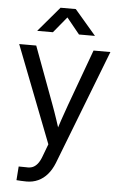

<svg xmlns="http://www.w3.org/2000/svg" viewBox="-62 -778 646 1025"><g transform="rotate(5 261.5 -265.0)"><path d="M65.9 202.6 71.3 128.9 112.8 129.4Q131.3 130.9 145.8 125Q160.2 119.1 172.1 104.5Q184.1 89.8 193.4 64.5L218.8 -2.9L17.1 -522.5H108.4L220.7 -219.7Q235.8 -179.2 249 -139.4Q262.2 -99.6 274.9 -60.1H250.5Q263.2 -99.6 276.6 -139.6Q290 -179.7 304.7 -219.7L415.5 -522.5H505.9L267.6 92.8Q252.9 129.4 231.4 154.3Q210 179.2 181.9 192.1Q153.8 205.1 120.1 205.1Q105 205.1 91.3 204.3Q77.6 203.6 65.9 202.6ZM190.9 -601.1H107.4V-602.1L220.2 -734.9H301.8L415.5 -602.1V-601.1H330.6L261.2 -686.5Z"/></g></svg>

Font: Inter 28pt
Style: Regular
Weight: 400
Designer: Rasmus Andersson
Foundry: rsms
Version: Version 4.001;git-66647c0bb